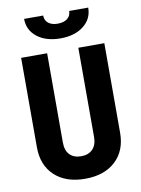

<svg xmlns="http://www.w3.org/2000/svg" viewBox="-102 -1013 803 1091"><g transform="rotate(-10 300.0 -467.5)"><path d="M60 -214V-730H210V-215Q210 -169 233.5 -144.5Q257 -120 300 -120Q342 -120 366 -145Q390 -170 390 -215V-730H540V-214Q540 -110 475.5 -50Q411 10 300 10Q189 10 124.5 -50Q60 -110 60 -214ZM115 -945H225Q225 -917 245 -901Q265 -885 299 -885Q334 -885 354.5 -901Q375 -917 375 -945H485Q485 -880 434 -840Q383 -800 300 -800Q217 -800 166 -840Q115 -880 115 -945Z"/></g></svg>

Font: JetBrains Mono Extra Bold
Style: Regular
Weight: 800
Monospace: yes
Designer: Philipp Nurullin, Konstantin Bulenkov
Foundry: JetBrains
Version: 2.002